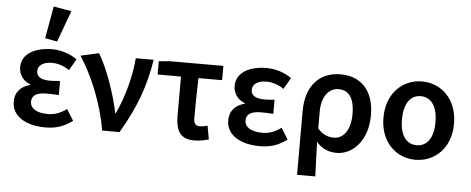

<svg xmlns="http://www.w3.org/2000/svg" viewBox="-58 -932 3088 1260"><g transform="rotate(5 1486.0 -302.5)"><path d="M260 12C325 12 378 -1 440 -47L394 -121C351 -88 310 -77 271 -77C196 -77 154 -104 154 -149C154 -190 186 -210 252 -210C277 -210 304 -209 332 -207V-300C308 -298 287 -296 267 -296C205 -296 177 -316 177 -352C177 -391 215 -414 268 -414C309 -414 348 -401 384 -376L427 -451C380 -484 322 -503 263 -503C157 -503 63 -461 63 -367C63 -324 89 -278 139 -261V-257C82 -242 41 -206 41 -138C41 -41 136 12 260 12ZM290 -556 366 -763 248 -783 210 -571Z M636 0H750C855 -178 904 -319 932 -492H814C804 -370 769 -238 715 -121H711C688 -237 630 -408 571 -504L451 -477C532 -354 604 -181 636 0Z M1241 12C1278 12 1312 5 1338 -3L1322 -92C1303 -87 1287 -84 1270 -84C1245 -84 1231 -97 1231 -131C1231 -207 1232 -302 1235 -398H1391V-492H1038L966 -486V-398H1120V-137C1120 -44 1150 12 1241 12Z M1673 12C1738 12 1791 -1 1853 -47L1807 -121C1764 -88 1723 -77 1684 -77C1609 -77 1567 -104 1567 -149C1567 -190 1599 -210 1665 -210C1690 -210 1717 -209 1745 -207V-300C1721 -298 1700 -296 1680 -296C1618 -296 1590 -316 1590 -352C1590 -391 1628 -414 1681 -414C1722 -414 1761 -401 1797 -376L1840 -451C1793 -484 1735 -503 1676 -503C1570 -503 1476 -461 1476 -367C1476 -324 1502 -278 1552 -261V-257C1495 -242 1454 -206 1454 -138C1454 -41 1549 12 1673 12Z M1935 178H2055C2052 99 2050 32 2047 -49C2086 -3 2134 12 2181 12C2285 12 2384 -85 2384 -253C2384 -410 2303 -504 2162 -504C2035 -504 1935 -421 1935 -242ZM2155 -86C2120 -86 2084 -95 2047 -137V-249C2047 -350 2096 -406 2158 -406C2230 -406 2263 -349 2263 -252C2263 -142 2214 -86 2155 -86Z M2699 12C2824 12 2932 -82 2932 -245C2932 -410 2824 -504 2699 -504C2575 -504 2467 -410 2467 -245C2467 -82 2575 12 2699 12ZM2699 -84C2627 -84 2589 -147 2589 -245C2589 -343 2627 -407 2699 -407C2772 -407 2810 -343 2810 -245C2810 -147 2772 -84 2699 -84Z"/></g></svg>

Font: Source Sans Pro Semibold
Style: Regular
Weight: 600
Designer: Paul D. Hunt
Foundry: Adobe Systems Incorporated
Version: Version 3.006;hotconv 1.0.111;makeotfexe 2.5.65597